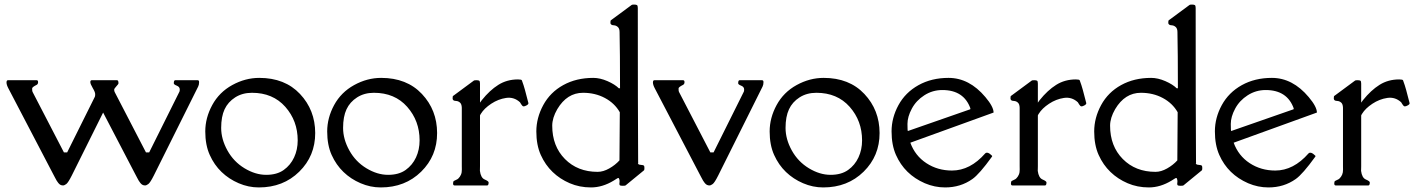

<svg xmlns="http://www.w3.org/2000/svg" viewBox="-20 -820 6261 849"><path d="M854 -465.3Q860.4 -465.3 860.4 -457Q860.4 -445.3 856.4 -437.5L660.2 -43.9Q644.5 -12.7 636 -6.3Q627.4 0 621.6 0Q615.7 0 610.6 -2.4Q605.5 -4.9 600.8 -10.7Q596.2 -16.6 593.5 -21Q590.8 -25.4 586.2 -34.4Q581.5 -43.5 579.6 -46.9L436 -322.3L297.4 -43.9Q281.7 -12.7 273.2 -6.3Q264.6 0 258.8 0Q252.9 0 247.8 -2.4Q242.7 -4.9 238 -10.7Q233.4 -16.6 230.7 -21Q228 -25.4 223.4 -34.4Q218.8 -43.5 216.8 -46.9L17.1 -429.2Q8.8 -444.8 8.8 -455.1Q8.8 -465.3 15.1 -465.3H142.1Q148.4 -465.3 148.4 -456.8Q148.4 -448.2 142.1 -444.8Q122.6 -435.1 122.1 -429.2Q122.1 -415.5 124 -413.6L262.7 -146H276.9L399.4 -392.1Q400.9 -395 400.9 -403.8Q400.9 -412.6 390.1 -430.7Q379.4 -448.7 379.4 -457Q379.4 -465.3 385.7 -465.3H497.6Q503.9 -465.3 503.9 -451.7Q503.9 -448.2 494.4 -438.2Q484.9 -428.2 484.9 -423.3Q484.9 -418.5 486.8 -413.6L625.5 -146H639.6L772.9 -413.6Q774.9 -415.5 774.9 -424.3Q774.9 -436 761.7 -441.2Q748.5 -446.3 748.5 -451.7Q748.5 -465.3 754.9 -465.3Z M1296.4 -199.2Q1296.4 -285.6 1241.5 -347.7Q1186.5 -409.7 1094.2 -409.7Q1051.8 -409.7 1020 -389.4Q988.3 -369.1 973.1 -336.7Q958 -304.2 958 -254.4Q958 -204.6 985.6 -154.8Q1013.2 -105 1061.3 -75.9Q1109.4 -46.9 1157 -46.9Q1204.6 -46.9 1234.6 -68.4Q1264.6 -89.8 1280.5 -124Q1296.4 -158.2 1296.4 -199.2ZM1126.5 -475.6Q1239.7 -475.6 1306.6 -404.5Q1373.5 -333.5 1373.8 -231.9Q1374 -130.4 1303.2 -60.8Q1232.4 8.8 1124.5 8.8Q1078.6 8.8 1035.4 -9.8Q992.2 -28.3 959.7 -59.6Q927.2 -90.8 907.5 -134.8Q887.7 -178.7 887.7 -238.8Q887.7 -298.8 918.5 -355.5Q949.2 -412.1 1006.8 -443.8Q1064.5 -475.6 1126.5 -475.6Z M1835.4 -199.2Q1835.4 -285.6 1780.5 -347.7Q1725.6 -409.7 1633.3 -409.7Q1590.8 -409.7 1559.1 -389.4Q1527.3 -369.1 1512.2 -336.7Q1497.1 -304.2 1497.1 -254.4Q1497.1 -204.6 1524.7 -154.8Q1552.2 -105 1600.3 -75.9Q1648.4 -46.9 1696 -46.9Q1743.7 -46.9 1773.7 -68.4Q1803.7 -89.8 1819.6 -124Q1835.4 -158.2 1835.4 -199.2ZM1665.5 -475.6Q1778.8 -475.6 1845.7 -404.5Q1912.6 -333.5 1912.8 -231.9Q1913.1 -130.4 1842.3 -60.8Q1771.5 8.8 1663.6 8.8Q1617.7 8.8 1574.5 -9.8Q1531.2 -28.3 1498.8 -59.6Q1466.3 -90.8 1446.5 -134.8Q1426.8 -178.7 1426.8 -238.8Q1426.8 -298.8 1457.5 -355.5Q1488.3 -412.1 1545.9 -443.8Q1603.5 -475.6 1665.5 -475.6Z M1981.4 -383.8 1981.9 -392.6Q1981.9 -395 1984.6 -396.7Q1987.3 -398.4 1987.8 -398.9L2075.7 -463.9Q2077.6 -465.3 2086.7 -465.3Q2095.7 -465.3 2099.1 -463.1Q2102.5 -460.9 2102.5 -450.2V-366.2Q2105.5 -371.1 2110.4 -377Q2145.5 -420.9 2183.6 -444.8Q2221.7 -468.8 2270.5 -468.8Q2286.1 -468.8 2287.6 -464.8Q2295.9 -442.4 2301.3 -422.4L2316.4 -364.7Q2317.9 -359.4 2308.8 -354.2Q2299.8 -349.1 2294.9 -349.6Q2290 -350.1 2284.7 -358.9L2279.3 -367.7Q2252.9 -392.1 2218 -387Q2183.1 -381.8 2152.1 -361.3Q2121.1 -340.8 2106.4 -316.9Q2106 -315.9 2104.2 -313.2Q2102.5 -310.5 2102.5 -309.6V-85.4Q2102.5 -83 2102.3 -75Q2102.1 -66.9 2102.1 -64.5Q2106 -33.7 2123 -26.4Q2140.1 -19 2140.6 -13.7Q2140.6 0 2134.3 0H1989.7Q1983.4 0 1983.4 -8.8Q1983.4 -17.6 1987.3 -20Q1991.2 -22.5 1997.3 -24.9Q2003.4 -27.3 2006.8 -30.8Q2014.2 -38.1 2018.3 -47.6Q2022.5 -57.1 2022.2 -70.3Q2022 -83.5 2022 -85.4V-343.8Q2021.5 -359.9 2013.9 -366.5Q2006.3 -373 1997.6 -373.5Q1988.8 -374 1985.8 -376Q1981.4 -379.4 1981.4 -383.8Z M2679.2 -718.3 2679.7 -727.1Q2679.7 -729.5 2682.4 -731.2Q2685.1 -732.9 2685.5 -733.4L2773.4 -798.3Q2775.4 -799.8 2783.9 -799.8Q2792.5 -799.8 2796.4 -797.6Q2800.3 -795.4 2800.3 -784.7Q2800.3 -344.7 2801.8 -104Q2803.2 -96.2 2800.3 -96.7Q2799.8 -96.7 2803 -94Q2806.2 -91.3 2814.9 -90.8Q2823.7 -90.3 2826.7 -88.1Q2829.6 -85.9 2829.6 -76.9Q2829.6 -67.9 2827.1 -66.4L2746.1 0Q2744.1 1.5 2733.6 1.5Q2723.1 1.5 2720.9 -0.7Q2718.8 -2.9 2718.8 -7.1Q2718.8 -11.2 2719.5 -15.4Q2720.2 -19.5 2718.8 -25.9Q2717.3 -32.2 2715.1 -33Q2712.9 -33.7 2707 -29.8L2693.8 -21.5Q2644 8.8 2593.3 8.8Q2542.5 8.8 2499.3 -9.8Q2456.1 -28.3 2423.6 -59.6Q2391.1 -90.8 2371.3 -134.8Q2351.6 -178.7 2351.6 -238.8Q2351.6 -298.8 2382.3 -355.5Q2413.1 -412.1 2470.7 -443.8Q2528.3 -475.6 2603.5 -475.6Q2633.3 -475.6 2666.3 -461.2Q2699.2 -446.8 2716.3 -429.7H2721.7Q2721.7 -588.9 2719.7 -678.2Q2719.7 -693.8 2711.9 -700.7Q2704.1 -707.5 2695.3 -708Q2686.5 -708.5 2683.6 -710.9Q2679.2 -713.9 2679.2 -718.3ZM2719.2 -110.8 2720.7 -323.7Q2697.8 -363.8 2654.8 -386.7Q2611.8 -409.7 2558.1 -409.7Q2487.3 -409.7 2444.3 -337.4Q2421.9 -298.8 2421.9 -264.2Q2421.9 -173.8 2478 -116.9Q2534.2 -60.1 2622.6 -60.1Q2647.5 -60.1 2674.1 -75.2Q2700.7 -90.3 2719.2 -110.8Z M3349.6 -465.3Q3356 -465.3 3356 -457Q3356 -445.3 3352.1 -437.5L3155.8 -43.9Q3140.1 -12.7 3131.6 -6.3Q3123 0 3117.2 0Q3111.3 0 3106.2 -2.4Q3101.1 -4.9 3096.4 -10.7Q3091.8 -16.6 3089.1 -21Q3086.4 -25.4 3081.8 -34.4Q3077.1 -43.5 3075.2 -46.9L2875.5 -429.2Q2867.2 -444.8 2867.2 -455.1Q2867.2 -465.3 2873.5 -465.3H3000.5Q3006.8 -465.3 3006.8 -456.8Q3006.8 -448.2 3000.5 -444.8Q2981 -435.1 2980.5 -429.2Q2980.5 -415.5 2982.4 -413.6L3121.1 -146H3135.3L3268.6 -413.6Q3270.5 -415.5 3270.5 -424.3Q3270.5 -436 3257.3 -441.2Q3244.1 -446.3 3244.1 -451.7Q3244.1 -465.3 3250.5 -465.3Z M3792 -199.2Q3792 -285.6 3737.1 -347.7Q3682.1 -409.7 3589.8 -409.7Q3547.4 -409.7 3515.6 -389.4Q3483.9 -369.1 3468.8 -336.7Q3453.6 -304.2 3453.6 -254.4Q3453.6 -204.6 3481.2 -154.8Q3508.8 -105 3556.9 -75.9Q3605 -46.9 3652.6 -46.9Q3700.2 -46.9 3730.2 -68.4Q3760.3 -89.8 3776.1 -124Q3792 -158.2 3792 -199.2ZM3622.1 -475.6Q3735.4 -475.6 3802.2 -404.5Q3869.1 -333.5 3869.4 -231.9Q3869.6 -130.4 3798.8 -60.8Q3728 8.8 3620.1 8.8Q3574.2 8.8 3531 -9.8Q3487.8 -28.3 3455.3 -59.6Q3422.9 -90.8 3403.1 -134.8Q3383.3 -178.7 3383.3 -238.8Q3383.3 -298.8 3414.1 -355.5Q3444.8 -412.1 3502.4 -443.8Q3560.1 -475.6 3622.1 -475.6Z M4271.5 -339.4Q4242.7 -421.9 4147 -421.9Q4103.5 -421.9 4067.4 -398.7Q4031.2 -375.5 4012 -339.6Q3992.7 -303.7 3992.7 -272Q3992.7 -240.2 3994.6 -240.7L4270.5 -336.9V-339.8ZM4005.4 -189Q4026.4 -131.3 4076.2 -98.6Q4126 -65.9 4189.5 -65.9Q4270 -65.9 4336.4 -141.6Q4346.7 -151.4 4366.7 -131.3Q4368.2 -129.9 4366.2 -127Q4310.5 -49.8 4279.8 -28.3Q4227.5 8.8 4159.2 8.8Q4112.8 8.8 4069.3 -9.8Q3980 -48.8 3941.9 -134.8Q3922.4 -178.7 3922.4 -239Q3922.4 -299.3 3952.9 -355.2Q3983.4 -411.1 4041.3 -443.4Q4099.1 -475.6 4174.3 -475.6Q4266.1 -475.6 4337.4 -390.6Q4373.5 -347.7 4373.5 -322.3Z M4448.2 -383.8 4448.7 -392.6Q4448.7 -395 4451.4 -396.7Q4454.1 -398.4 4454.6 -398.9L4542.5 -463.9Q4544.4 -465.3 4553.5 -465.3Q4562.5 -465.3 4565.9 -463.1Q4569.3 -460.9 4569.3 -450.2V-366.2Q4572.3 -371.1 4577.1 -377Q4612.3 -420.9 4650.4 -444.8Q4688.5 -468.8 4737.3 -468.8Q4752.9 -468.8 4754.4 -464.8Q4762.7 -442.4 4768.1 -422.4L4783.2 -364.7Q4784.7 -359.4 4775.6 -354.2Q4766.6 -349.1 4761.7 -349.6Q4756.8 -350.1 4751.5 -358.9L4746.1 -367.7Q4719.7 -392.1 4684.8 -387Q4649.9 -381.8 4618.9 -361.3Q4587.9 -340.8 4573.2 -316.9Q4572.8 -315.9 4571 -313.2Q4569.3 -310.5 4569.3 -309.6V-85.4Q4569.3 -83 4569.1 -75Q4568.8 -66.9 4568.8 -64.5Q4572.8 -33.7 4589.8 -26.4Q4606.9 -19 4607.4 -13.7Q4607.4 0 4601.1 0H4456.5Q4450.2 0 4450.2 -8.8Q4450.2 -17.6 4454.1 -20Q4458 -22.5 4464.1 -24.9Q4470.2 -27.3 4473.6 -30.8Q4481 -38.1 4485.1 -47.6Q4489.3 -57.1 4489 -70.3Q4488.8 -83.5 4488.8 -85.4V-343.8Q4488.3 -359.9 4480.7 -366.5Q4473.1 -373 4464.4 -373.5Q4455.6 -374 4452.6 -376Q4448.2 -379.4 4448.2 -383.8Z M5146 -718.3 5146.5 -727.1Q5146.5 -729.5 5149.2 -731.2Q5151.9 -732.9 5152.3 -733.4L5240.2 -798.3Q5242.2 -799.8 5250.7 -799.8Q5259.3 -799.8 5263.2 -797.6Q5267.1 -795.4 5267.1 -784.7Q5267.1 -344.7 5268.6 -104Q5270 -96.2 5267.1 -96.7Q5266.6 -96.7 5269.8 -94Q5272.9 -91.3 5281.7 -90.8Q5290.5 -90.3 5293.5 -88.1Q5296.4 -85.9 5296.4 -76.9Q5296.4 -67.9 5293.9 -66.4L5212.9 0Q5210.9 1.5 5200.4 1.5Q5189.9 1.5 5187.7 -0.7Q5185.5 -2.9 5185.5 -7.1Q5185.5 -11.2 5186.3 -15.4Q5187 -19.5 5185.5 -25.9Q5184.1 -32.2 5181.9 -33Q5179.7 -33.7 5173.8 -29.8L5160.6 -21.5Q5110.8 8.8 5060.1 8.8Q5009.3 8.8 4966.1 -9.8Q4922.9 -28.3 4890.4 -59.6Q4857.9 -90.8 4838.1 -134.8Q4818.4 -178.7 4818.4 -238.8Q4818.4 -298.8 4849.1 -355.5Q4879.9 -412.1 4937.5 -443.8Q4995.1 -475.6 5070.3 -475.6Q5100.1 -475.6 5133.1 -461.2Q5166 -446.8 5183.1 -429.7H5188.5Q5188.5 -588.9 5186.5 -678.2Q5186.5 -693.8 5178.7 -700.7Q5170.9 -707.5 5162.1 -708Q5153.3 -708.5 5150.4 -710.9Q5146 -713.9 5146 -718.3ZM5186 -110.8 5187.5 -323.7Q5164.6 -363.8 5121.6 -386.7Q5078.6 -409.7 5024.9 -409.7Q4954.1 -409.7 4911.1 -337.4Q4888.7 -298.8 4888.7 -264.2Q4888.7 -173.8 4944.8 -116.9Q5001 -60.1 5089.4 -60.1Q5114.3 -60.1 5140.9 -75.2Q5167.5 -90.3 5186 -110.8Z M5701.2 -339.4Q5672.4 -421.9 5576.7 -421.9Q5533.2 -421.9 5497.1 -398.7Q5460.9 -375.5 5441.7 -339.6Q5422.4 -303.7 5422.4 -272Q5422.4 -240.2 5424.3 -240.7L5700.2 -336.9V-339.8ZM5435.1 -189Q5456.1 -131.3 5505.9 -98.6Q5555.7 -65.9 5619.1 -65.9Q5699.7 -65.9 5766.1 -141.6Q5776.4 -151.4 5796.4 -131.3Q5797.9 -129.9 5795.9 -127Q5740.2 -49.8 5709.5 -28.3Q5657.2 8.8 5588.9 8.8Q5542.5 8.8 5499 -9.8Q5409.7 -48.8 5371.6 -134.8Q5352.1 -178.7 5352.1 -239Q5352.1 -299.3 5382.6 -355.2Q5413.1 -411.1 5470.9 -443.4Q5528.8 -475.6 5604 -475.6Q5695.8 -475.6 5767.1 -390.6Q5803.2 -347.7 5803.2 -322.3Z M5877.9 -383.8 5878.4 -392.6Q5878.4 -395 5881.1 -396.7Q5883.8 -398.4 5884.3 -398.9L5972.2 -463.9Q5974.1 -465.3 5983.2 -465.3Q5992.2 -465.3 5995.6 -463.1Q5999 -460.9 5999 -450.2V-366.2Q6002 -371.1 6006.8 -377Q6042 -420.9 6080.1 -444.8Q6118.2 -468.8 6167 -468.8Q6182.6 -468.8 6184.1 -464.8Q6192.4 -442.4 6197.8 -422.4L6212.9 -364.7Q6214.4 -359.4 6205.3 -354.2Q6196.3 -349.1 6191.4 -349.6Q6186.5 -350.1 6181.2 -358.9L6175.8 -367.7Q6149.4 -392.1 6114.5 -387Q6079.6 -381.8 6048.6 -361.3Q6017.6 -340.8 6002.9 -316.9Q6002.4 -315.9 6000.7 -313.2Q5999 -310.5 5999 -309.6V-85.4Q5999 -83 5998.8 -75Q5998.5 -66.9 5998.5 -64.5Q6002.4 -33.7 6019.5 -26.4Q6036.6 -19 6037.1 -13.7Q6037.1 0 6030.8 0H5886.2Q5879.9 0 5879.9 -8.8Q5879.9 -17.6 5883.8 -20Q5887.7 -22.5 5893.8 -24.9Q5899.9 -27.3 5903.3 -30.8Q5910.6 -38.1 5914.8 -47.6Q5918.9 -57.1 5918.7 -70.3Q5918.5 -83.5 5918.5 -85.4V-343.8Q5918 -359.9 5910.4 -366.5Q5902.8 -373 5894 -373.5Q5885.3 -374 5882.3 -376Q5877.9 -379.4 5877.9 -383.8Z"/></svg>

Font: Della Respira
Style: Regular
Weight: 500
Version: Version 0.201